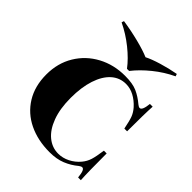

<svg xmlns="http://www.w3.org/2000/svg" viewBox="-235 -984 1136 1136"><g transform="rotate(45 333.5 -416.0)"><path d="M547 -557Q558 -548 566 -548Q586 -548 592 -608H615Q611 -548 611 -398H588Q577 -454 567.5 -478.5Q558 -503 538 -526Q510 -557 477 -574.5Q444 -592 409 -592Q356 -592 317 -557Q278 -522 256.5 -456.5Q235 -391 235 -302Q235 -212 259 -147.5Q283 -83 324 -49.5Q365 -16 416 -16Q453 -16 488 -33.5Q523 -51 549 -82Q569 -106 578 -134.5Q587 -163 595 -220H618Q618 -63 622 0H599Q596 -31 590 -45.5Q584 -60 574 -60Q566 -60 554 -51Q518 -21 475 -3.5Q432 14 374 14Q275 14 198.5 -23Q122 -60 78.5 -130.5Q35 -201 35 -298Q35 -393 79.5 -466.5Q124 -540 200.5 -581Q277 -622 371 -622Q434 -622 471.5 -605.5Q509 -589 547 -557ZM584 -831Q520 -801 462.5 -754.5Q405 -708 367 -659H349Q313 -707 255 -753.5Q197 -800 132 -831L137 -846Q205 -836 272 -819Q339 -802 378 -785Q411 -802 467 -819Q523 -836 579 -846Z"/></g></svg>

Font: Playfair Display SC Black
Style: Regular
Weight: 900
Designer: Claus Eggers Sørensen
Foundry: Claus Eggers Sørensen
Version: Version 1.200; ttfautohint (v1.6)